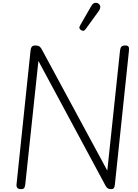

<svg xmlns="http://www.w3.org/2000/svg" viewBox="-20 -1322 968 1342"><path d="M127 0Q108.5 0 101.2 -8.8Q94 -17.5 95.5 -33L193.5 -969Q195.5 -986.5 202 -995.2Q208.5 -1004 229.5 -1004Q247 -1004 256.2 -996.8Q265.5 -989.5 272 -977L730 -129.5L819 -969Q821 -986.5 828.2 -995.2Q835.5 -1004 856 -1004Q874.5 -1004 879 -994.5Q883.5 -985 881 -964.5L783 -32.5Q781 -15 776 -7.5Q771 0 754 0Q740.5 0 732.5 -6Q724.5 -12 718 -23.5L248.5 -896L157 -36.5Q155.5 -22.5 151.2 -11.2Q147 0 127 0ZM548 -1110.5Q540 -1115.5 536 -1123Q532 -1130.5 541 -1146L618 -1280Q630.5 -1301.5 645.8 -1302.2Q661 -1303 670 -1295.5Q681.5 -1285 681 -1272.2Q680.5 -1259.5 672 -1247.5L579.5 -1119.5Q570.5 -1107 562.8 -1106.8Q555 -1106.5 548 -1110.5Z"/></svg>

Font: Edu NSW ACT Hand
Style: Regular
Weight: 400
Designer: Tina and Corey Anderson, Eben Sorkin, Mirko Velimirovic
Foundry: Sorkin Type Co.
Version: Version 2.000